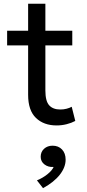

<svg xmlns="http://www.w3.org/2000/svg" viewBox="-20 -654 463 1024"><path d="M282 15Q213.5 15 171.8 -25Q130 -65 130 -148.5V-412H18V-490H130V-634H222V-490H365.5V-412H222V-171.5Q222 -115 242.2 -92.5Q262.5 -70 301.5 -70Q319 -70 334.8 -74Q350.5 -78 362.5 -84.5L381.5 -9Q361 2 335 8.5Q309 15 282 15ZM209.5 349.5 177 308Q208.5 295 233 275.2Q257.5 255.5 266 236.5Q237.5 238.5 217.2 223Q197 207.5 197 182Q197 156 215 139.5Q233 123 260.5 123Q291.5 123 310.8 143.2Q330 163.5 330 197.5Q330 238 299.2 277.5Q268.5 317 209.5 349.5Z"/></svg>

Font: Geologica Light
Style: Regular
Weight: 300
Designer: Sindre Bremnes, Frode Helland
Foundry: Monokrom Skriftforlag AS
Version: Version 1.010; ttfautohint (v1.8.4.7-5d5b);gftools[0.9.28]